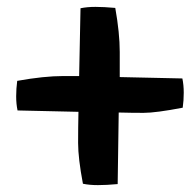

<svg xmlns="http://www.w3.org/2000/svg" viewBox="-20 -536 566 558"><path d="M322 -1Q289 2 264.5 2Q240 2 221 -2Q207 -76 207 -120.5Q207 -165 208 -211L31 -215Q27 -234 27 -256Q27 -278 30 -301Q108 -315 164 -315H210L214 -512Q233 -516 257.5 -516Q282 -516 315 -513Q328 -440 328 -385V-312L510 -308Q514 -289 514 -266.5Q514 -244 511 -223Q433 -208 397 -208Q361 -208 325 -209Z"/></svg>

Font: Inika
Style: Bold
Weight: 700
Version: Version 1.001